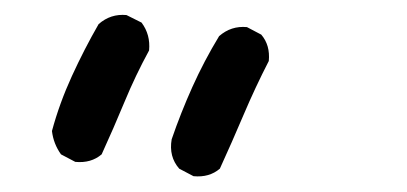

<svg xmlns="http://www.w3.org/2000/svg" viewBox="-20 -491 540 255"><path d="M237 -257 218 -267Q204 -283 208 -306Q220 -341 235.5 -375.5Q251 -410 271 -443Q287 -457 308 -455L327 -445Q339 -431 337 -410Q319 -375 303.5 -338.5Q288 -302 272 -267Q258 -255 237 -257ZM80 -276 61 -286Q51 -300 49 -317Q59 -354 75.5 -390Q92 -426 111 -459Q127 -473 148 -471L168 -461Q180 -445 178 -424Q160 -391 145.5 -356Q131 -321 115 -286Q101 -274 80 -276Z"/></svg>

Font: NaniFont Regular
Style: Regular
Weight: 400
Designer: Nanigashitei
Version: Version 1.036